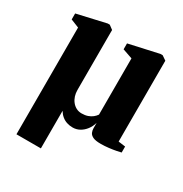

<svg xmlns="http://www.w3.org/2000/svg" viewBox="-167 -663 927 973"><g transform="rotate(30 296.5 -177.0)"><path d="M64.5 181.5V-443L16 -462.5V-497.5L184.5 -536H196.5L220 -518.5V-167.5Q220 -149 225.2 -132.5Q230.5 -116 240.8 -103Q251 -90 265.2 -82.5Q279.5 -75 297 -75Q317 -75 332.2 -80.2Q347.5 -85.5 358.8 -94.5Q370 -103.5 377 -114V-443L319.5 -463V-497.5L492.5 -536H506L531.5 -518.5V-45.5L572.5 -40V-5Q564.5 -3 546 0.8Q527.5 4.5 504.2 7.2Q481 10 458 10Q427.5 10 412.5 2.8Q397.5 -4.5 392.5 -16Q387.5 -27.5 387.5 -40V-72Q381 -48.5 367 -30Q353 -11.5 334.2 -1Q315.5 9.5 293.5 9.5Q275 9.5 259 4.2Q243 -1 230 -11.8Q217 -22.5 207.5 -38.5V181.5Z"/></g></svg>

Font: Merriweather 96pt ExtraBold
Style: Regular
Weight: 800
Version: Version 2.100